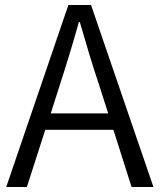

<svg xmlns="http://www.w3.org/2000/svg" viewBox="-20 -752 642 772"><path d="M5 0H88L162 -230H436L509 0H597L346 -732H255ZM184 -296 222 -415C249 -498 273 -577 297 -663H301C326 -577 349 -498 377 -415L415 -296Z"/></svg>

Font: ChiuKong Gothic MN Normal
Style: Regular
Weight: 350
Designer: Ryoko NISHIZUKA 西塚涼子 (kana, bopomofo & ideographs); Paul D. Hunt (Latin, Greek & Cyrillic); Sandoll Communications 산돌커뮤니
Foundry: Adobe
Version: Version 1.300